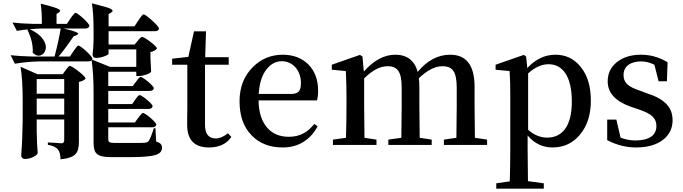

<svg xmlns="http://www.w3.org/2000/svg" viewBox="-20 -869 4093 1151"><path d="M343 86C388 82 419 71 434 53C447 39 453 15 453 -20V-378C473 -382 486 -389 493 -398C493 -413 412 -474 399 -474C395 -474 389 -469 381 -458C378 -454 376 -451 374 -449L356 -424H205L103 -469C112 -416 116 -348 116 -264V-148C115 -70 112 1 107 64C107 75 117 84 129 84C146 84 163 80 179 72C194 65 203 57 206 49C203 16 201 -28 200 -84V-153H365V-28C365 -16 359 -10 348 -10C321 -12 294 -14 267 -15V-1C296 4 316 13 328 28C337 39 342 58 343 86ZM754 73C831 73 883 69 912 60C938 52 951 38 951 17C951 -2 943 -12 916 -21L912 -100H902C889 -58 878 -32 870 -22C865 -17 857 -14 846 -13C836 -12 808 -12 762 -12H669C652 -12 641 -14 636 -17C631 -20 629 -27 629 -36V-106H893C907 -106 915 -111 917 -122C917 -137 850 -192 837 -192C833 -192 826 -185 816 -172C813 -168 810 -165 809 -163L789 -135H629V-216H870C884 -216 892 -221 895 -232C895 -247 830 -299 817 -299C813 -299 806 -293 797 -280C794 -277 792 -274 791 -272L772 -245H629V-324H877C892 -324 900 -329 902 -340C902 -355 836 -408 823 -408C819 -408 812 -402 803 -389C800 -385 797 -382 796 -380L776 -353H629V-439H797V-413H811C838 -413 881 -428 886 -439C885 -448 885 -463 884 -482C883 -495 883 -507 882 -516V-557C901 -561 914 -568 921 -578C921 -593 845 -648 832 -648C828 -648 821 -643 812 -632C809 -629 807 -626 806 -625L787 -602H631V-682H908C923 -682 931 -687 933 -698C933 -713 854 -783 841 -783C837 -783 829 -775 818 -759C815 -754 812 -750 810 -747L786 -711H631V-784L648 -795C658 -802 657 -808 646 -815C631 -823 592 -834 531 -849C538 -806 541 -751 541 -683V-629C540 -594 538 -565 535 -542C535 -529 542 -522 556 -522C573 -522 590 -525 607 -532C623 -538 631 -543 631 -548V-573H797V-468H640L528 -513C537 -460 541 -392 541 -308V-14C541 55 563 73 651 73ZM200 -278H365V-182H200ZM200 -395H365V-307H200ZM69 -487C122 -496 172 -500 219 -501H508C523 -501 531 -506 534 -517C534 -532 463 -596 450 -596C446 -596 439 -589 430 -575C426 -570 423 -566 421 -563L399 -530H331C355 -558 385 -598 421 -651L439 -658C450 -663 452 -668 443 -673C432 -680 405 -688 360 -698H492C505 -698 513 -703 516 -714C516 -729 446 -792 433 -792C429 -792 421 -784 410 -769C407 -764 405 -761 403 -759L381 -726H319V-785L334 -795C343 -802 343 -808 332 -814C318 -822 282 -833 224 -847C229 -815 231 -775 231 -726H175C128 -727 88 -730 55 -734L81 -684C134 -693 184 -697 231 -698H344C336 -650 324 -594 307 -530H177C125 -531 81 -534 44 -538ZM223 -537C238 -542 248 -553 253 -571C258 -591 253 -611 239 -632C222 -657 194 -678 155 -696L144 -691C169 -640 179 -594 176 -553C191 -538 206 -532 223 -537Z M1233 15C1293 15 1338 -6 1367 -48L1347 -70C1320 -49 1295 -39 1274 -39C1231 -39 1209 -66 1209 -120V-481H1351V-526H1210L1215 -681H1143L1109 -528L1012 -517V-481H1103V-217C1103 -202 1103 -184 1102 -161C1102 -143 1102 -129 1102 -120C1102 -30 1146 15 1233 15Z M1674 15C1722 15 1764 4 1800 -19C1835 -41 1863 -72 1884 -112L1864 -126C1844 -101 1823 -82 1800 -70C1775 -56 1745 -49 1711 -49C1657 -49 1614 -67 1583 -102C1549 -140 1531 -195 1530 -267H1880C1885 -282 1887 -302 1887 -328C1887 -455 1803 -541 1676 -541C1605 -541 1544 -516 1495 -466C1442 -413 1416 -345 1416 -262C1416 -175 1440 -107 1488 -58C1535 -9 1597 15 1674 15ZM1531 -306C1535 -371 1551 -420 1579 -455C1604 -486 1634 -502 1669 -502C1736 -502 1784 -446 1784 -371C1784 -348 1780 -332 1773 -323C1764 -312 1749 -306 1727 -306Z M2237 0V-32L2165 -43C2164 -118 2163 -181 2163 -232V-399C2212 -448 2259 -472 2303 -472C2364 -472 2388 -438 2388 -343V-232C2388 -181 2387 -118 2386 -43L2308 -32V0H2568V-32L2496 -43C2495 -118 2494 -181 2494 -232V-345C2494 -365 2493 -383 2491 -400C2541 -448 2588 -472 2632 -472C2663 -472 2684 -463 2697 -445C2711 -426 2718 -392 2718 -344V-232C2718 -181 2717 -118 2716 -43L2641 -32V0H2900V-32L2827 -43C2826 -118 2825 -181 2825 -232V-349C2825 -477 2776 -541 2679 -541C2606 -541 2541 -507 2484 -438C2465 -507 2420 -541 2349 -541C2283 -541 2220 -507 2161 -440L2153 -530L2138 -540L1969 -481V-451L2053 -443C2053 -440 2053 -435 2054 -429C2056 -378 2057 -334 2057 -296V-232C2057 -163 2056 -100 2054 -43L1976 -32V0Z M3240 262V230L3145 217C3144 128 3143 63 3143 23V-57C3183 -9 3233 15 3292 15C3359 15 3413 -10 3456 -61C3500 -113 3522 -181 3522 -266C3522 -351 3502 -418 3461 -468C3422 -517 3371 -541 3310 -541C3246 -541 3190 -514 3141 -461L3134 -530L3120 -540L2951 -481V-451L3035 -443C3038 -402 3039 -353 3039 -295V24C3039 87 3038 152 3036 218L2955 230V262ZM3260 -44C3219 -44 3181 -60 3146 -91V-429C3187 -466 3228 -484 3268 -484C3311 -484 3345 -466 3370 -429C3395 -390 3408 -334 3408 -261C3408 -186 3394 -131 3366 -94C3341 -61 3305 -44 3260 -44Z M3793 15C3862 15 3917 -1 3956 -32C3993 -61 4012 -100 4012 -148C4012 -185 4001 -217 3978 -242C3954 -269 3916 -291 3863 -308L3820 -324C3744 -349 3718 -373 3718 -420C3718 -469 3757 -501 3824 -501C3850 -501 3876 -494 3903 -481L3928 -382H3978L3982 -496C3932 -526 3879 -541 3823 -541C3761 -541 3712 -525 3675 -494C3640 -465 3623 -427 3623 -381C3623 -313 3668 -263 3759 -230L3812 -212C3887 -187 3915 -159 3915 -114C3915 -87 3905 -65 3884 -50C3862 -35 3830 -27 3789 -27C3758 -27 3728 -33 3700 -44L3675 -152H3620V-29C3675 0 3733 15 3793 15Z"/></svg>

Font: AllPunType SemiBold
Style: Regular
Weight: 600
Version: 1.0